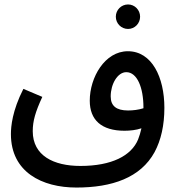

<svg xmlns="http://www.w3.org/2000/svg" viewBox="-20 -654 799 862"><path d="M555 -524C585 -524 609 -549 609 -579C609 -609 585 -634 555 -634C524 -634 500 -609 500 -579C500 -549 524 -524 555 -524ZM323 188C483 188 611 144 674 29C703 -25 718 -92 718 -170C718 -307 662 -424 554 -424C451 -424 383 -307 383 -202C383 -115 436 -67 539 -67C564 -67 591 -70 615 -78C611 -60 606 -43 600 -28C570 45 482 91 341 91C221 91 127 45 127 -65C127 -111 139 -152 170 -219L85 -255C35 -157 29 -86 29 -52C29 119 169 188 323 188ZM477 -221C477 -277 508 -330 547 -330C596 -330 624 -260 624 -172V-168C602 -161 577 -158 555 -158C503 -158 477 -178 477 -221Z"/></svg>

Font: Noto Sans Arabic UI SmCn Md
Style: Regular
Weight: 500
Width: 4
Designer: Monotype Design Team, Nadine Chahine and Nizar Qandah
Foundry: Monotype Imaging Inc.
Version: Version 2.010